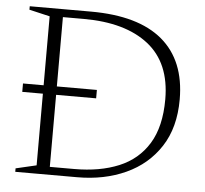

<svg xmlns="http://www.w3.org/2000/svg" viewBox="-49 -722 825 774"><g transform="rotate(5 363.0 -335.0)"><path d="M40.5 0V-14L124 -33.5V-323.5H40.5V-357.5H124V-636.5L40.5 -656V-670H288Q480 -670 577.8 -587.8Q675.5 -505.5 675.5 -348Q675.5 -234.5 625 -157Q574.5 -79.5 487.5 -39.8Q400.5 0 291 0ZM617.5 -343.5Q617.5 -491 523.8 -564.5Q430 -638 262.5 -638H177.5V-357.5H339.5V-323.5H177.5V-32H276Q380 -32 456.5 -63.8Q533 -95.5 575.2 -164.2Q617.5 -233 617.5 -343.5Z"/></g></svg>

Font: Newsreader Text Light
Style: Regular
Weight: 300
Designer: Hugues Gentile
Foundry: Production Type
Version: Version 1.002